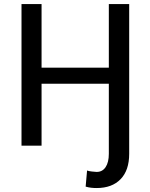

<svg xmlns="http://www.w3.org/2000/svg" viewBox="-20 -732 756 965"><path d="M88.1 -711.6H188.9V-392H527V-711.6H629.3V41.2Q629.3 124.3 585.9 168.7Q542.6 213.1 465.9 213.1Q451 213.1 438.2 211.6Q425.4 210.2 410.5 206L417.6 125Q425.1 128.2 442.3 130.1Q459.5 132.1 465.9 132.1Q494.7 132.1 510.8 108Q527 83.8 527 41.2V-311.1H188.9V0H88.1Z"/></svg>

Font: Interface
Style: Regular
Weight: 400
Designer: Rasmus Andersson
Foundry: rsms
Version: Version 1.8